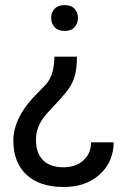

<svg xmlns="http://www.w3.org/2000/svg" viewBox="-20 -558 513 766"><path d="M287.1 -332Q286.6 -280.3 276.6 -249.3Q266.6 -218.3 243.2 -189.5Q219.7 -160.6 174.8 -113.5Q129.9 -66.4 124.5 -18.1L123.5 0Q123.5 53.2 151.9 81.3Q180.2 109.4 233.4 109.4Q282.2 109.4 312.7 81.8Q343.3 54.2 343.3 9.8H433.6Q432.6 88.4 377.7 138.2Q322.8 188 233.4 188Q137.7 188 85.4 138.9Q33.2 89.8 33.2 2.4Q33.2 -82 111.3 -167.5L164.6 -222.7Q196.8 -260.7 196.8 -332ZM291 -486.8Q291 -464.8 277.6 -449.7Q264.2 -434.6 237.8 -434.6Q211.4 -434.6 197.8 -449.7Q184.1 -464.8 184.1 -486.8Q184.1 -508.3 197.8 -522.9Q211.4 -537.6 237.8 -537.6Q264.2 -537.6 277.6 -522.9Q291 -508.3 291 -486.8Z"/></svg>

Font: Roboto-ThirdPerson-AD3FC
Style: ThirdPerson-AD3FC
Weight: 400
Designer: Google
Version: Version 2.137; 2017